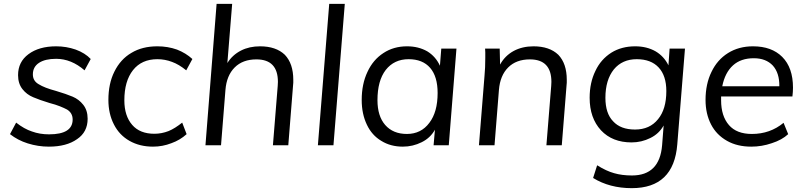

<svg xmlns="http://www.w3.org/2000/svg" viewBox="-20 -756 4187 999"><path d="M234 7Q178 7 124 -10Q73 -26 32 -58L64 -118Q106 -85 146 -72Q187 -57 235 -57Q358 -57 358 -134Q358 -168 329 -186Q314 -194 291.5 -203Q269 -212 238 -220Q212 -228 190.5 -235.5Q169 -243 153 -250Q119 -264 97 -292Q74 -321 74 -365Q74 -434 128 -474Q183 -515 272 -515Q325 -515 374 -498Q423 -480 452 -449L420 -390Q351 -450 272 -450Q215 -450 183 -429Q151 -408 151 -369Q151 -335 181 -318Q211 -299 271 -283Q325 -267 358 -253Q391 -239 413 -211Q436 -182 436 -138Q436 -69 381 -32Q326 7 234 7Z M776 7Q707 7 654 -23Q601 -53 573 -108Q544 -164 544 -236Q544 -321 575 -383Q607 -448 664 -481Q720 -515 799 -515Q853 -515 901 -498Q947 -480 981 -449L949 -390Q911 -421 875 -434Q838 -448 799 -448Q717 -448 672 -391Q627 -334 627 -234Q627 -153 668 -106Q708 -60 783 -60Q821 -60 857 -74Q874 -81 891.5 -92Q909 -103 928 -118L951 -58Q917 -27 872 -11Q826 7 776 7Z M1333 -515Q1416 -515 1462 -471Q1506 -425 1506 -341Q1506 -332 1506 -325.5Q1506 -319 1505 -314L1480 0H1400L1425 -309Q1426 -314 1426 -330Q1426 -447 1314 -447Q1243 -447 1201 -405Q1159 -363 1153 -288L1130 0H1049L1107 -736H1188L1163 -428Q1189 -470 1234 -493Q1277 -515 1333 -515Z M1634 0 1693 -736H1774L1715 0Z M2355 -503 2315 0H2236L2243 -81Q2219 -38 2174 -16Q2128 7 2076 7Q2012 7 1964 -23Q1915 -52 1889 -107Q1862 -163 1862 -236Q1862 -319 1892 -382Q1921 -445 1975 -480Q2028 -515 2098 -515Q2157 -515 2203 -489Q2247 -462 2269 -414L2276 -503ZM2097 -59Q2171 -59 2214 -117Q2257 -173 2257 -272Q2257 -358 2218 -403Q2179 -448 2106 -448Q2031 -448 1987 -392Q1944 -336 1944 -235Q1944 -152 1984 -106Q2025 -59 2097 -59Z M2756 -515Q2839 -515 2885 -471Q2929 -425 2929 -341Q2929 -332 2929 -325.5Q2929 -319 2928 -314L2903 0H2823L2848 -309Q2849 -314 2849 -330Q2849 -447 2737 -447Q2666 -447 2624 -405Q2582 -363 2576 -288L2553 0H2472L2501 -362Q2503 -382 2504 -406Q2505 -430 2505 -456Q2505 -472 2505 -483.5Q2505 -495 2504 -503H2580L2582 -420Q2607 -466 2653 -491Q2698 -515 2756 -515Z M3544 -503 3504 -5Q3486 223 3267 223Q3152 223 3066 170L3087 104Q3135 134 3175 145Q3216 157 3268 157Q3412 157 3425 0L3433 -103Q3409 -60 3364 -38Q3318 -15 3266 -15Q3166 -15 3107 -78Q3048 -142 3048 -247Q3048 -326 3078 -387Q3106 -447 3161 -482Q3214 -515 3285 -515Q3345 -515 3391 -489Q3435 -463 3458 -416L3464 -503ZM3284 -82Q3361 -82 3404 -136Q3447 -188 3447 -282Q3447 -362 3407 -405Q3367 -448 3293 -448Q3218 -448 3174 -395Q3130 -340 3130 -247Q3130 -166 3170 -125Q3209 -82 3284 -82Z M3732 -254V-234Q3732 -152 3773 -105Q3813 -59 3892 -59Q3987 -59 4057 -117L4081 -58Q4049 -28 3996 -11Q3944 7 3889 7Q3816 7 3763 -23Q3708 -54 3680 -108Q3651 -164 3651 -236Q3651 -319 3682 -382Q3712 -445 3768 -480Q3824 -515 3898 -515Q3995 -515 4050 -460Q4106 -404 4106 -300Q4106 -278 4103 -254ZM3902 -453Q3835 -453 3794 -416Q3752 -378 3738 -307H4035Q4036 -376 4001 -415Q3965 -453 3902 -453Z"/></svg>

Font: PRinguin Sans
Style: Italic
Weight: 400
Designer: Vernon Adams
Foundry: Vernon Adams
Version: ""